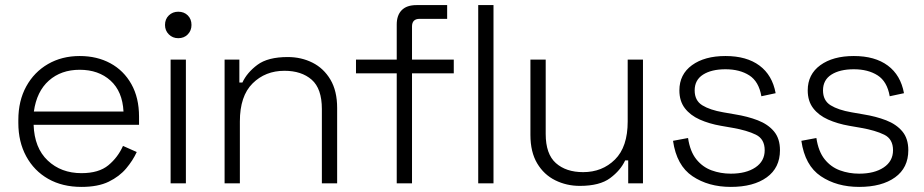

<svg xmlns="http://www.w3.org/2000/svg" viewBox="-20 -720 3629 754"><path d="M52 -237V-249Q52 -324 83 -380.5Q114 -437 168.5 -468.5Q223 -500 293 -500Q361 -500 413.5 -471.5Q466 -443 496 -389.5Q526 -336 526 -262V-230H112Q115 -139 167.5 -89.5Q220 -40 300 -40Q368 -40 405.5 -71Q443 -102 463 -147L517 -123Q502 -90 475.5 -58.5Q449 -27 407 -6.5Q365 14 300 14Q225 14 169.5 -17.5Q114 -49 83 -106Q52 -163 52 -237ZM465 -282Q461 -361 414 -403.5Q367 -446 293 -446Q220 -446 172 -403.5Q124 -361 113 -282Z M650 0V-486H710V0ZM628 -622Q628 -645 643 -659.5Q658 -674 680 -674Q703 -674 717.5 -659.5Q732 -645 732 -622Q732 -600 717.5 -585Q703 -570 680 -570Q658 -570 643 -585Q628 -600 628 -622Z M862 0V-486H920V-396H932Q950 -435 991 -465.5Q1032 -496 1110 -496Q1163 -496 1207 -474Q1251 -452 1277.5 -407.5Q1304 -363 1304 -296V0H1244V-292Q1244 -372 1204 -407Q1164 -442 1097 -442Q1022 -442 972 -392.5Q922 -343 922 -243V0Z M1538 0V-432H1378V-486H1538V-624Q1538 -660 1557.5 -680Q1577 -700 1616 -700H1736V-646H1628Q1598 -646 1598 -616V-486H1762V-432H1598V0ZM1858 0V-700H1918V0Z M2063 -190V-486H2123V-194Q2123 -115 2163 -79.5Q2203 -44 2270 -44Q2345 -44 2395 -93.5Q2445 -143 2445 -243V-486H2505V0H2447V-90H2435Q2417 -51 2376 -20.5Q2335 10 2257 10Q2205 10 2160.5 -12Q2116 -34 2089.5 -78.5Q2063 -123 2063 -190Z M2623 -167 2682 -178Q2690 -125 2714.5 -94.5Q2739 -64 2774.5 -51Q2810 -38 2850 -38Q2910 -38 2946.5 -62.5Q2983 -87 2983 -130Q2983 -174 2948.5 -191Q2914 -208 2857 -218L2811 -226Q2765 -234 2728 -250.5Q2691 -267 2669.5 -295Q2648 -323 2648 -365Q2648 -428 2697.5 -464Q2747 -500 2829 -500Q2912 -500 2962.5 -462.5Q3013 -425 3026 -354L2970 -342Q2960 -400 2922.5 -424Q2885 -448 2829 -448Q2774 -448 2741 -427Q2708 -406 2708 -365Q2708 -325 2738 -306.5Q2768 -288 2820 -279L2866 -271Q2916 -263 2956 -247.5Q2996 -232 3019.5 -204Q3043 -176 3043 -130Q3043 -61 2991 -23.5Q2939 14 2850 14Q2762 14 2699.5 -28Q2637 -70 2623 -167Z M3127 -167 3186 -178Q3194 -125 3218.5 -94.5Q3243 -64 3278.5 -51Q3314 -38 3354 -38Q3414 -38 3450.5 -62.5Q3487 -87 3487 -130Q3487 -174 3452.5 -191Q3418 -208 3361 -218L3315 -226Q3269 -234 3232 -250.5Q3195 -267 3173.5 -295Q3152 -323 3152 -365Q3152 -428 3201.5 -464Q3251 -500 3333 -500Q3416 -500 3466.5 -462.5Q3517 -425 3530 -354L3474 -342Q3464 -400 3426.5 -424Q3389 -448 3333 -448Q3278 -448 3245 -427Q3212 -406 3212 -365Q3212 -325 3242 -306.5Q3272 -288 3324 -279L3370 -271Q3420 -263 3460 -247.5Q3500 -232 3523.5 -204Q3547 -176 3547 -130Q3547 -61 3495 -23.5Q3443 14 3354 14Q3266 14 3203.5 -28Q3141 -70 3127 -167Z"/></svg>

Font: Space Grotesk Frontify Light
Style: Regular
Weight: 300
Designer: Florian Karsten
Version: Version 2.000